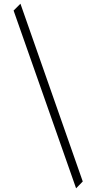

<svg xmlns="http://www.w3.org/2000/svg" viewBox="-20 -814 523 1041"><path d="M392.6 207 53.7 -756.8 90.8 -793.9 428.7 169.9Z"/></svg>

Font: Myanmar PaOh One
Style: Regular
Weight: 400
Designer: Debbi Hosken
Foundry: SIL
Version: Version 2.8